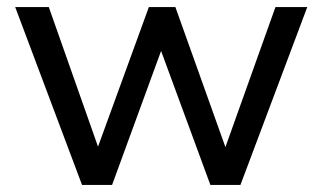

<svg xmlns="http://www.w3.org/2000/svg" viewBox="-20 -523 912 543"><path d="M212 0 23 -503H118L270 -72H244L401 -503H476L630 -72H605L759 -503H849L660 0H575L412 -443H459L297 0Z"/></svg>

Font: Muli Medium
Style: Regular
Weight: 500
Designer: Vernon Adams
Foundry: Vernon Adams
Version: Version 2.100; ttfautohint (v1.8.1.43-b0c9)